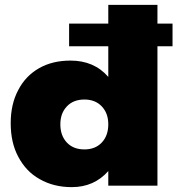

<svg xmlns="http://www.w3.org/2000/svg" viewBox="-20 -762 752 789"><path d="M689 -572V-665H627V-742H425V-665H264V-572H425V-446C386 -491 334 -513 270 -513C221 -513 178 -503 141 -482C104 -461 75 -431 55 -392C34 -353 24 -307 24 -256C24 -203 34 -157 55 -118C76 -78 105 -47 143 -26C181 -4 225 7 275 7C336 7 386 -15 425 -59V1H627V-572ZM398 -176C380 -157 356 -148 327 -148C297 -148 273 -157 255 -176C237 -195 228 -220 228 -251C228 -282 237 -306 255 -325C273 -344 297 -353 327 -353C356 -353 380 -344 398 -325C416 -306 425 -282 425 -251C425 -220 416 -195 398 -176Z"/></svg>

Font: Argentum Sans ExtraBold
Style: Regular
Weight: 800
Designer: Julieta Ulanovsky
Foundry: Julieta Ulanovsky
Version: Version 5.001;February 15, 2019;FontCreator 11.5.0.2425 64-b